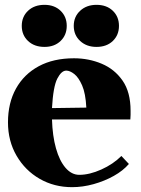

<svg xmlns="http://www.w3.org/2000/svg" viewBox="-20 -756 583 794"><path d="M278 18Q204 18 144 -16.5Q84 -51 48.5 -112Q13 -173 13 -250Q13 -330 46 -389.5Q79 -449 140 -482Q201 -515 286 -515Q347 -515 400.5 -492.5Q454 -470 487 -422.5Q520 -375 520 -298Q520 -291 520 -280.5Q520 -270 519 -262H195Q197 -194 211.5 -142.5Q226 -91 251 -62Q276 -33 308 -33Q350 -33 399 -55Q448 -77 482 -111L513 -78Q489 -50 450.5 -28.5Q412 -7 367 5.5Q322 18 278 18ZM254 -464Q234 -464 217 -431Q200 -398 195 -309L337 -311Q334 -370 319.5 -403Q305 -436 287 -450Q269 -464 254 -464ZM379 -562Q338 -562 311.5 -586.5Q285 -611 285 -649Q285 -687 311.5 -711.5Q338 -736 379 -736Q421 -736 446.5 -711.5Q472 -687 472 -649Q472 -611 446.5 -586.5Q421 -562 379 -562ZM164 -562Q122 -562 96 -586.5Q70 -611 70 -649Q70 -687 96 -711.5Q122 -736 164 -736Q205 -736 230.5 -711.5Q256 -687 256 -649Q256 -611 230.5 -586.5Q205 -562 164 -562Z"/></svg>

Font: Wittgenstein Black
Style: Regular
Weight: 900
Designer: Jörg Drees
Foundry: Jörg Drees
Version: Version 1.303; ttfautohint (v1.8.4.7-5d5b)